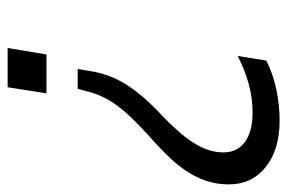

<svg xmlns="http://www.w3.org/2000/svg" viewBox="-145 -609 754 504"><g transform="rotate(90 232.0 -357.0)"><path d="M161 -184 166 -213Q171 -247 183.5 -276.5Q196 -306 220.5 -338Q245 -370 287 -409Q309 -430 330.5 -455Q352 -480 366 -508Q380 -536 380 -567Q380 -603 352.5 -623Q325 -643 276 -643Q236 -643 199 -632.5Q162 -622 127 -604L139 -679Q174 -697 215.5 -705.5Q257 -714 296 -714Q373 -714 418.5 -677.5Q464 -641 464 -581Q464 -537 446 -499.5Q428 -462 399 -431Q370 -400 339 -373Q281 -321 255 -284.5Q229 -248 220 -209L213 -184ZM106 0 123 -102H225L209 0Z"/></g></svg>

Font: Mulish
Style: Italic
Weight: 400
Italic angle: -9°
Designer: Vernon Adams
Foundry: Vernon Adams
Version: Version 3.603; ttfautohint (v1.8.3)